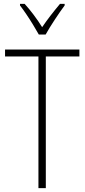

<svg xmlns="http://www.w3.org/2000/svg" viewBox="-20 -1020 436 989"><path d="M216 -51H178V-729H6V-765H389V-729H216ZM180 -842Q167 -865 150 -893Q133 -921 115 -947.5Q97 -974 83 -992V-1000H107Q129 -976 153.5 -943.5Q178 -911 197 -880Q219 -912 241 -940.5Q263 -969 289 -1000H313V-992Q290 -961 262 -918.5Q234 -876 215 -842Z"/></svg>

Font: Noto Sans Tamil UI Condensed ExtraLight
Style: Regular
Weight: 200
Width: 3
Designer: Jelle Bosma - Monotype Design Team
Foundry: Monotype Imaging Inc.
Version: Version 2.004; ttfautohint (v1.8.4.7-5d5b)